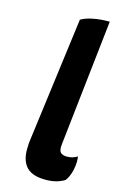

<svg xmlns="http://www.w3.org/2000/svg" viewBox="-118 -796 541 867"><g transform="rotate(15 152.0 -362.5)"><path d="M283.2 -745.1Q238.3 -745.1 206.1 -738.3Q173.8 -732.4 150.4 -718.8Q125 -529.3 76.2 -151.4Q74.2 -138.7 72.3 -121.1Q71.3 -102.5 71.3 -90.8Q71.3 -37.1 98.6 -8.8Q126 19.5 186.5 19.5Q215.8 19.5 236.3 13.7Q257.8 7.8 275.4 -2.9Q290 -20.5 298.8 -55.7Q303.7 -78.1 303.7 -96.7Q303.7 -109.4 301.8 -120.1Q291 -113.3 278.3 -109.4Q265.6 -106.4 252.9 -106.4Q232.4 -106.4 223.6 -116.2Q213.9 -126 217.8 -157.2Q239.3 -352.5 283.2 -745.1Z"/></g></svg>

Font: cl
Style: Bold Italic
Weight: 400
Designer: Mitja Miklavcic
Version: Version 7.504; 2011; Build 1022